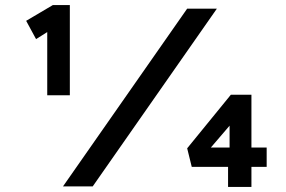

<svg xmlns="http://www.w3.org/2000/svg" viewBox="-20 -734 1127 756"><path d="M166 -359V-640L176 -614L122 -580L83 -652L188 -714H255V-359H211Q203 -359 192 -359Q181 -359 166 -359ZM228 0 717 -700H834L345 0ZM954 -153H1030V-77H954ZM781 -119 765 -153H935L884 -126V-284L913 -273ZM970 2H878V-98L930 -77H735L717 -150L889 -361H970Z"/></svg>

Font: Lexend Zetta Medium
Style: Regular
Weight: 500
Designer: Bonnie Shaver-Troup, Thomas Jockin
Foundry: Lexend
Version: Version 1.007